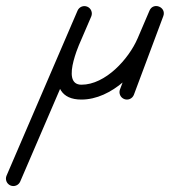

<svg xmlns="http://www.w3.org/2000/svg" viewBox="-147 -310 571 646"><path d="M-79 300.9C-79 300.9 -79 300.9 -79 300.9C0.6 115.7 80.3 -69.4 160 -254.6C165.4 -267.3 159.5 -282 146.9 -287.4C134.2 -292.9 119.5 -287 114 -274.4C114 -274.4 114 -274.4 114 -274.4C34.4 -89.2 -45.3 96 -125 281.1C-130.4 293.8 -124.6 308.5 -111.9 314C-99.2 319.4 -84.5 313.6 -79 300.9ZM146.9 -287.4C134.3 -292.9 119.5 -287.1 114.1 -274.4C107.1 -258.3 100.1 -242.1 93.1 -225.9C63.8 -158.4 -12.8 25 127 25C229 25 323.9 -72.6 362 -161.1C362 -161.1 362 -161.1 362 -161.1C362 -161.2 362 -161.2 362 -161.2C375.3 -192.3 388.7 -223.5 402 -254.6C408.4 -269.6 399.6 -281.9 387.9 -286.6C376.1 -291.3 361.3 -288.5 355.6 -273.2C322.6 -185.1 289.6 -96.9 256.6 -8.8C251.8 4.2 258.4 18.6 271.3 23.4C284.2 28.3 298.6 21.7 303.5 8.8C303.5 8.8 303.5 8.8 303.5 8.8C336.5 -79.4 369.4 -167.6 402.4 -255.7C408.1 -271 399.7 -283.1 388.3 -287.7C376.9 -292.3 362.4 -289.3 356 -274.3C342.7 -243.2 329.3 -212 316 -180.8C316 -180.8 316 -180.8 316 -180.9C316 -180.9 316 -180.9 316 -180.9C286.2 -111.5 207.9 -25 127 -25C52.5 -25 126.8 -178 138.9 -206.1C145.9 -222.2 152.9 -238.4 159.9 -254.5C165.4 -267.2 159.6 -281.9 146.9 -287.4Z"/></svg>

Font: FRB American Cursive Guidelines Semibold
Style: Italic
Weight: 600
Italic angle: -25°
Version: Version 2.0;Modular Font Editor K font №1